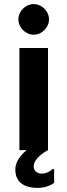

<svg xmlns="http://www.w3.org/2000/svg" viewBox="-20 -735 330 940"><path d="M75 -500V0H215V-500ZM145 -715C105 -715 70 -680 70 -640C70 -600 105 -565 145 -565C185 -565 220 -600 220 -640C220 -680 185 -715 145 -715ZM185 115C160 115 145 100 145 80C145 35 215 0 215 0H111C111 0 55 40 55 95C55 150 90 185 165 185C215 185 245 160 245 160V93H236C237 93 215 115 185 115Z"/></svg>

Font: Scada
Style: Bold
Weight: 700
Designer: Jovanny Lemonad
Foundry: Jovanny Lemonad
Version: Version 3.005